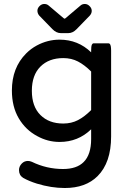

<svg xmlns="http://www.w3.org/2000/svg" viewBox="-20 -716 656 977"><path d="M301.8 -420.4Q229 -420.4 185.5 -377Q142.1 -333.5 142.1 -253.9Q142.1 -174.3 185.5 -130.9Q229 -87.4 301.8 -87.4Q343.3 -87.4 376.7 -104.7Q410.2 -122.1 443.8 -155.8V-352.1Q410.2 -385.7 376.7 -403.1Q343.3 -420.4 301.8 -420.4ZM76.7 149.4Q76.7 130.4 91.3 115.7Q104 103 122.1 103Q131.8 103 142.1 107.4Q217.3 144 300.8 144Q370.6 144 405.8 108.4Q443.8 70.8 443.8 -8.8V-58.1Q377.4 6.3 283.2 6.3Q223.1 6.3 169.4 -23.4Q110.4 -54.7 75.4 -114Q40.5 -173.3 40.5 -255.4Q40.5 -371.6 113.3 -444.3Q137.2 -468.3 167 -484.4Q222.2 -514.2 283.2 -514.2Q377.4 -514.2 443.8 -449.7V-458Q443.8 -479.5 447.3 -488.3Q448.2 -490.7 450.7 -493.2Q453.1 -495.6 457 -495.6H532.2Q536.1 -495.1 538.6 -492.7Q545.4 -486.3 545.4 -458V-21.5Q545.4 111.3 476.6 180.2Q416 240.7 309.6 240.7Q240.7 240.7 167.5 218.3Q127 205.6 97.7 189Q76.7 175.8 76.7 149.4ZM228 -687.5Q266.1 -655.8 303.7 -623.5L309.1 -620.6Q310.5 -620.6 313 -623L389.2 -687.5Q398.4 -695.8 411.6 -695.8Q426.8 -695.8 438 -682.6Q446.8 -672.9 446.8 -660.6Q446.8 -648.4 437.5 -637.2Q369.6 -566.9 369.1 -566.9Q350.1 -547.4 327.1 -547.4H290Q266.1 -547.4 246.1 -568.4L179.2 -637.2Q170.4 -648.4 170.4 -661.4Q170.4 -674.3 181.2 -685.1Q191.9 -695.8 205.3 -695.8Q218.8 -695.8 228 -687.5Z"/></svg>

Font: YuPearl-Medium
Style: Medium
Weight: 500
Designer: Max Yao
Foundry: Max-Everyday
Version: Version 1.011; ttfautohint (v1.8.3)